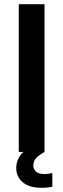

<svg xmlns="http://www.w3.org/2000/svg" viewBox="-20 -720 300 910"><path d="M228 100V165Q224 166 211.5 168Q199 170 175 170Q119 170 88 144Q57 118 57 77Q57 32 91 0H69V-700H191V0Q165 15 151.5 29Q138 43 138 65Q138 82 151 93.5Q164 105 191 105Q208 105 228 100Z"/></svg>

Font: Be Vietnam SemiBold
Style: Regular
Weight: 600
Designer: Gabriel Lam
Foundry: TypeRant
Version: Version 4.000